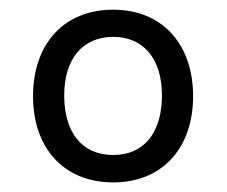

<svg xmlns="http://www.w3.org/2000/svg" viewBox="-20 -736 473 400"><path d="M215.8 -356C318.8 -356 382.3 -428.2 382.3 -535.6C382.3 -643.1 318.8 -715.8 215.8 -715.8C112.3 -715.8 48.8 -643.6 48.8 -535.6C48.8 -428.2 112.3 -356 215.8 -356ZM113.8 -535.6C113.3 -615.2 153.8 -659.2 215.8 -659.2C278.8 -659.2 317.9 -613.8 317.4 -535.6C316.9 -460.9 281.2 -413.1 215.8 -413.1C149.9 -413.1 114.3 -460.9 113.8 -535.6Z"/></svg>

Font: Faust Sans
Style: Regular
Weight: 400
Designer: Andreas Faust
Version: Version 1.003;Glyphs 3.1.2 (3151)